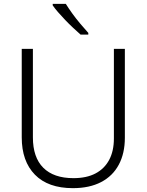

<svg xmlns="http://www.w3.org/2000/svg" viewBox="-20 -968 762 998"><path d="M629 -252Q629 -171 597.5 -112Q566 -53 505.5 -21.5Q445 10 359 10Q230 10 161.5 -60Q93 -130 93 -254V-714H151V-254Q151 -150 205 -96Q259 -42 362 -42Q430 -42 476.5 -66.5Q523 -91 547.5 -137Q572 -183 572 -248V-714H629ZM322 -948Q335 -927 355 -899Q375 -871 398 -844Q421 -817 439 -797V-788H399Q381 -804 360 -823.5Q339 -843 319 -864Q299 -885 282 -904.5Q265 -924 254 -940V-948Z"/></svg>

Font: Noto Sans Thai Light
Style: Regular
Weight: 300
Designer: Monotype Design Team
Foundry: Monotype Imaging Inc.
Version: Version 2.001